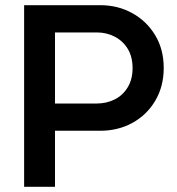

<svg xmlns="http://www.w3.org/2000/svg" viewBox="-20 -720 683 740"><path d="M73 0V-700H367Q434 -700 489.5 -669.5Q545 -639 578 -584.5Q611 -530 611 -458Q611 -387 578.5 -332Q546 -277 490.5 -246.5Q435 -216 366 -216H192V0ZM192 -321H352Q391 -321 422.5 -337Q454 -353 472.5 -384Q491 -415 491 -457Q491 -501 472.5 -531.5Q454 -562 422.5 -578.5Q391 -595 353 -595H192Z"/></svg>

Font: MuseoModerno Thin Medium
Style: Regular
Weight: 500
Version: Version 1.003